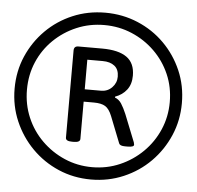

<svg xmlns="http://www.w3.org/2000/svg" viewBox="-51 -762 842 821"><g transform="rotate(5 369.5 -351.0)"><path d="M369 7Q294 7 229 -21Q164 -49 115 -98.5Q66 -148 38 -213Q10 -278 10 -352Q10 -427 38 -491.5Q66 -556 115 -605Q164 -654 229 -681.5Q294 -709 369 -709Q443 -709 508.5 -681.5Q574 -654 623 -605Q672 -556 700 -491.5Q728 -427 728 -352Q728 -278 700 -213Q672 -148 623 -98.5Q574 -49 508.5 -21Q443 7 369 7ZM369 -46Q432 -46 487.5 -70Q543 -94 585.5 -136Q628 -178 652 -233.5Q676 -289 676 -352Q676 -416 652 -471Q628 -526 585.5 -567.5Q543 -609 487.5 -632.5Q432 -656 369 -656Q306 -656 250.5 -632.5Q195 -609 152.5 -567.5Q110 -526 86.5 -471Q63 -416 63 -352Q63 -289 86.5 -233.5Q110 -178 152.5 -136Q195 -94 250.5 -70Q306 -46 369 -46ZM274 -147Q247 -147 247 -162V-536Q247 -555 266 -555H368Q438 -555 473.5 -530Q509 -505 509 -451Q509 -414 490.5 -390Q472 -366 441 -355V-351Q458 -345 469 -328Q480 -311 491 -285L538 -167Q540 -159 540 -157Q540 -147 513 -147H502Q480 -147 476 -157L431 -271Q419 -301 402 -311.5Q385 -322 353 -322H309V-162Q309 -147 282 -147ZM309 -375H379Q407 -375 426 -394.5Q445 -414 445 -441Q445 -472 426 -487Q407 -502 375 -502H309Z"/></g></svg>

Font: Asap Medium
Style: Italic
Weight: 500
Italic angle: -6°
Designer: Pablo Cosgaya
Foundry: Omnibus-Type
Version: Version 3.001; ttfautohint (v1.8.3)